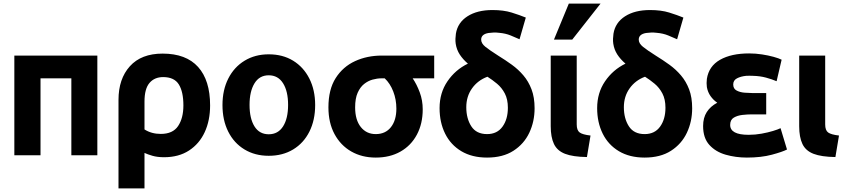

<svg xmlns="http://www.w3.org/2000/svg" viewBox="-20 -849 4704 1071"><path d="M523 -539H60V17H206V-412H378V17H523Z M895 28Q977 28 1034.5 -9.5Q1092 -47 1122 -112Q1152 -177 1152 -261Q1152 -401 1085 -475.5Q1018 -550 887 -550Q768 -550 704.5 -479.5Q641 -409 641 -292V202H786V4Q803 12 830.5 20Q858 28 895 28ZM786 -282Q786 -354 814 -386.5Q842 -419 890 -419Q952 -419 977.5 -378Q1003 -337 1003 -261Q1003 -190 973.5 -146Q944 -102 877 -102Q825 -102 786 -127Z M1738 -263Q1738 -347 1705.5 -411Q1673 -475 1615 -510.5Q1557 -546 1479 -546Q1403 -546 1344.5 -510.5Q1286 -475 1253.5 -411Q1221 -347 1221 -263Q1221 -179 1253 -115Q1285 -51 1343.5 -15.5Q1402 20 1479 20Q1557 20 1615.5 -15.5Q1674 -51 1706 -115Q1738 -179 1738 -263ZM1587 -264Q1587 -188 1559 -144Q1531 -100 1479 -100Q1427 -100 1399.5 -144Q1372 -188 1372 -264Q1372 -339 1399.5 -384Q1427 -429 1479 -429Q1531 -429 1559 -384.5Q1587 -340 1587 -264Z M2338 -239Q2338 -289 2321.5 -333.5Q2305 -378 2282 -412H2402V-539H2110Q2028 -539 1960.5 -508Q1893 -477 1852.5 -413.5Q1812 -350 1812 -250Q1812 -164 1846 -101Q1880 -38 1939.5 -4Q1999 30 2076 30Q2155 30 2214 -3.5Q2273 -37 2305.5 -98Q2338 -159 2338 -239ZM2191 -243Q2191 -178 2160.5 -139.5Q2130 -101 2076 -101Q2024 -101 1992.5 -140.5Q1961 -180 1961 -250Q1961 -300 1975 -331.5Q1989 -363 2011 -380.5Q2033 -398 2058.5 -405Q2084 -412 2107 -412H2126Q2156 -384 2173.5 -339Q2191 -294 2191 -243Z M2699 -421Q2726 -404 2752.5 -382Q2779 -360 2796 -327.5Q2813 -295 2813 -248Q2813 -184 2783 -142.5Q2753 -101 2697 -101Q2637 -101 2609 -144.5Q2581 -188 2581 -251Q2581 -311 2613 -356Q2645 -401 2699 -421ZM2590 -494Q2520 -460 2476 -395.5Q2432 -331 2432 -246Q2432 -166 2463 -103.5Q2494 -41 2553.5 -5.5Q2613 30 2697 30Q2785 30 2844 -8Q2903 -46 2932.5 -108.5Q2962 -171 2962 -245Q2962 -306 2945 -350.5Q2928 -395 2899.5 -428.5Q2871 -462 2835 -488Q2799 -514 2760 -538Q2711 -569 2687.5 -588Q2664 -607 2664 -628Q2664 -658 2705 -665Q2719 -667 2733.5 -667.5Q2748 -668 2764 -666Q2800 -663 2829 -651Q2858 -639 2878 -630L2913 -751Q2879 -765 2834 -779Q2789 -793 2727 -793Q2642 -793 2587.5 -758Q2533 -723 2523 -661Q2521 -647 2520.5 -633Q2520 -619 2522 -605Q2527 -572 2544.5 -545Q2562 -518 2590 -494Z M3274 -93Q3230 -98 3213.5 -110Q3197 -122 3197 -155V-539H3052V-173V-145Q3052 -84 3070 -46Q3088 -8 3132 9Q3176 26 3254 27ZM3172 -628 3330 -829H3153L3070 -628Z M3578 -421Q3605 -404 3631.5 -382Q3658 -360 3675 -327.5Q3692 -295 3692 -248Q3692 -184 3662 -142.5Q3632 -101 3576 -101Q3516 -101 3488 -144.5Q3460 -188 3460 -251Q3460 -311 3492 -356Q3524 -401 3578 -421ZM3469 -494Q3399 -460 3355 -395.5Q3311 -331 3311 -246Q3311 -166 3342 -103.5Q3373 -41 3432.5 -5.5Q3492 30 3576 30Q3664 30 3723 -8Q3782 -46 3811.5 -108.5Q3841 -171 3841 -245Q3841 -306 3824 -350.5Q3807 -395 3778.5 -428.5Q3750 -462 3714 -488Q3678 -514 3639 -538Q3590 -569 3566.5 -588Q3543 -607 3543 -628Q3543 -658 3584 -665Q3598 -667 3612.5 -667.5Q3627 -668 3643 -666Q3679 -663 3708 -651Q3737 -639 3757 -630L3792 -751Q3758 -765 3713 -779Q3668 -793 3606 -793Q3521 -793 3466.5 -758Q3412 -723 3402 -661Q3400 -647 3399.5 -633Q3399 -619 3401 -605Q3406 -572 3423.5 -545Q3441 -518 3469 -494Z M4156 -97Q4053 -97 4053 -152Q4053 -181 4073.5 -193Q4094 -205 4122 -208Q4150 -211 4172 -211H4254V-330H4175Q4158 -330 4133 -332Q4108 -334 4089 -344Q4070 -354 4070 -378Q4070 -401 4091 -412Q4112 -423 4142 -426Q4160 -427 4180 -426Q4220 -425 4253 -416Q4286 -407 4312 -396L4340 -516Q4324 -524 4295 -532Q4266 -540 4230.5 -545.5Q4195 -551 4159 -551Q4059 -551 3996.5 -515.5Q3934 -480 3923 -409Q3920 -385 3923 -363Q3928 -335 3943.5 -313Q3959 -291 3981 -276Q3943 -256 3922.5 -224Q3902 -192 3902 -146Q3902 -79 3937 -40.5Q3972 -2 4028 14Q4084 30 4146 30Q4226 30 4285.5 14Q4345 -2 4370 -15L4334 -134Q4320 -127 4292 -118.5Q4264 -110 4228.5 -103.5Q4193 -97 4156 -97Z M4660 -93Q4616 -98 4599.5 -110Q4583 -122 4583 -155V-539H4438V-173V-145Q4438 -84 4456 -46Q4474 -8 4518 9Q4562 26 4640 27Z"/></svg>

Font: Repo Bold
Style: Bold
Weight: 700
Designer: Stefan Peev
Foundry: Context Ltd
Version: Version 1.502